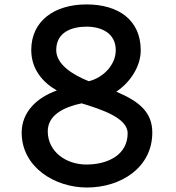

<svg xmlns="http://www.w3.org/2000/svg" viewBox="-20 -817 783 852"><path d="M76.2 -228.5C76.2 -74.7 223.6 15.1 365.7 15.1C517.6 15.1 655.8 -74.2 655.8 -228.5C655.8 -318.4 599.6 -366.2 496.1 -410.2C558.1 -451.7 604.5 -522 604.5 -593.8C604.5 -728 505.9 -797.4 363.8 -797.4C222.2 -797.4 118.7 -724.6 118.7 -595.2C118.7 -510.3 168.9 -451.7 232.4 -415.5C145 -384.8 76.2 -320.8 76.2 -228.5ZM374 -456.5C303.2 -484.9 229.5 -530.8 229.5 -594.7C229.5 -676.3 301.3 -698.7 364.3 -698.7C428.7 -698.7 493.7 -670.9 493.7 -594.2C493.7 -531.2 440.9 -473.1 374 -456.5ZM191.9 -234.4C191.9 -306.6 263.7 -342.3 342.3 -358.4C430.2 -331.5 546.4 -293.9 546.4 -225.6C546.4 -129.4 458 -86.9 363.3 -86.9C273.4 -86.9 191.9 -143.6 191.9 -234.4Z"/></svg>

Font: Autour One
Style: Regular
Weight: 400
Designer: Eben Sorkin
Foundry: Eben Sorkin
Version: Version 1.002